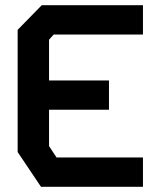

<svg xmlns="http://www.w3.org/2000/svg" viewBox="-20 -720 640 740"><path d="M141 -700 48 -605V-134L138 0H531V-113H198L169 -157V-297H400V-410H169V-567L187 -587H531V-700Z"/></svg>

Font: Kode Mono
Style: Bold
Weight: 700
Monospace: yes
Designer: Isa Ozler
Foundry: Kadena LLC
Version: Version 1.206;gftools[0.9.28]